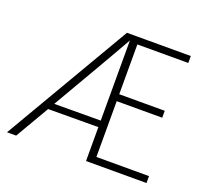

<svg xmlns="http://www.w3.org/2000/svg" viewBox="-114 -800 1020 941"><g transform="rotate(20 395.5 -329.5)"><path d="M57.6 0 160.2 -175.8 421.9 -176.8V0H737.3V-36.1H462.9V-327.1H700.2V-363.3H462.9V-623H728.5V-659.2H395.5L9.8 0ZM326.2 -461.9Q341.8 -490.2 374 -544.9Q406.2 -601.6 421.9 -628.9V-210.9L179.7 -210Z"/></g></svg>

Font: Yaldevi Colombo ExtraLight
Style: Regular
Weight: 275
Designer: Sol Matas, Denzil Rajitha, Kosala Senevirathne and Pathum Egodawatta
Foundry: Mooniak
Version: Version 1.020 ; ttfautohint (v1.6)